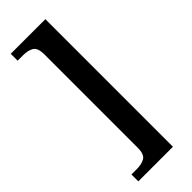

<svg xmlns="http://www.w3.org/2000/svg" viewBox="-288 -789 945 945"><g transform="rotate(-45 184.5 -316.0)"><path d="M35 128V80H74Q106 80 128 67.5Q150 55 150 8V-640Q150 -687 128 -699.5Q106 -712 74 -712H35V-760H276V128Z"/></g></svg>

Font: Noto Serif Ethiopic SemiCondensed SemiBold
Style: Regular
Weight: 600
Width: 4
Designer: Monotype Design Team
Foundry: Monotype Imaging Inc.
Version: Version 2.102; ttfautohint (v1.8.4.7-5d5b)